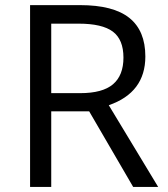

<svg xmlns="http://www.w3.org/2000/svg" viewBox="-20 -734 658 754"><path d="M181.2 -296.9V0H98.1V-713.9H293.9Q425.3 -713.9 488 -663.6Q550.8 -613.3 550.8 -512.2Q550.8 -370.6 407.2 -320.8L601.1 0H502.9L330.1 -296.9ZM181.2 -368.2H294.9Q382.8 -368.2 423.8 -403.1Q464.8 -438 464.8 -507.8Q464.8 -578.6 423.1 -609.9Q381.3 -641.1 289.1 -641.1H181.2Z"/></svg>

Font: f08482100
Style: Regular
Weight: 400
Foundry: Ascender Corporation
Version: Version 1.10